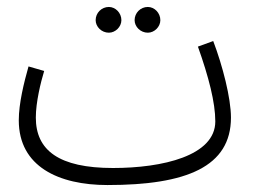

<svg xmlns="http://www.w3.org/2000/svg" viewBox="-20 -511 747 552"><path d="M405 -417C424 -417 441 -434 441 -453C441 -474 424 -491 405 -491C384 -491 367 -474 367 -453C367 -434 384 -417 405 -417ZM293 -417C312 -417 329 -434 329 -453C329 -474 312 -491 293 -491C272 -491 255 -474 255 -453C255 -434 272 -417 293 -417ZM289 21C517 21 644 -32 644 -173C644 -229 620 -322 593 -393L549 -377C580 -290 599 -216 599 -162C599 -63 447 -28 305 -28C149 -28 83 -79 83 -173C83 -217 97 -274 107 -307L62 -320C49 -274 34 -214 34 -165C34 -32 149 21 289 21Z"/></svg>

Font: Noto Sans Arabic ExtCond Light
Style: Regular
Weight: 300
Width: 2
Designer: Monotype Design Team, Nadine Chahine, Nizar Qandah and Khaled Hosny
Foundry: Monotype Imaging Inc.
Version: Version 2.012